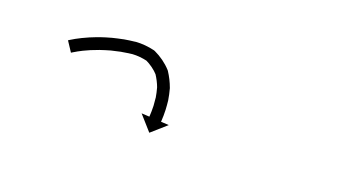

<svg xmlns="http://www.w3.org/2000/svg" viewBox="-33 -386 547 301"><g transform="rotate(15 240.0 -236.0)"><path d="M59.7 -278.3C58.8 -277.8 57.8 -277.3 56.8 -276.8L66.3 -259.2C67.2 -259.6 68.1 -260.1 69 -260.6C69 -260.6 68.9 -260.5 68.9 -260.5C68.9 -260.5 68.8 -260.5 68.8 -260.5C70.8 -261.5 72.8 -262.4 74.8 -263.3C74.8 -263.3 74.7 -263.3 74.7 -263.3C74.7 -263.3 74.6 -263.3 74.6 -263.3C77.6 -264.6 80.6 -265.8 83.7 -267.1C83.7 -267.1 83.6 -267 83.6 -267C83.5 -267 83.5 -267 83.5 -267C87.4 -268.5 91.4 -269.9 95.3 -271.2C95.3 -271.2 95.3 -271.2 95.2 -271.2C95.2 -271.1 95.1 -271.1 95.1 -271.1C99.8 -272.6 104.6 -273.9 109.3 -275.2C109.3 -275.2 109.2 -275.2 109.2 -275.2C109.1 -275.2 109.1 -275.1 109.1 -275.1C114.4 -276.4 119.8 -277.6 125.2 -278.6C125.2 -278.6 125.1 -278.6 125 -278.6C125 -278.6 124.9 -278.6 124.9 -278.6C130.7 -279.5 136.5 -280.3 142.4 -281C142.4 -281 142.3 -280.9 142.2 -280.9C142.2 -280.9 142.1 -280.9 142.1 -280.9C148.1 -281.4 154.2 -281.8 160.3 -282C160.3 -282 160.2 -282 160.1 -282C160 -282 159.9 -282 159.9 -282C168.2 -281.8 176.6 -280.2 184.5 -277.6C184.6 -277.6 184.1 -277.8 183.6 -278.1C183.1 -278.3 182.6 -278.5 182.7 -278.5C190.8 -273.8 198.1 -267.6 203.7 -260.2C203.7 -260.2 203.5 -260.5 203.3 -260.8C203.1 -261.2 202.8 -261.5 202.8 -261.5C206.3 -255 209.1 -248.2 211 -241.1C211 -241.1 210.9 -241.3 210.9 -241.5C210.9 -241.6 210.8 -241.8 210.8 -241.8C211.8 -236.3 212.6 -230.6 213 -225C213 -225 213 -225.1 212.9 -225.2C212.9 -225.3 212.9 -225.4 212.9 -225.4C213 -220.9 213 -216.5 212.9 -212.1C212.9 -212.1 212.9 -212.1 212.9 -212.2C212.9 -212.2 212.9 -212.3 212.9 -212.3C212.7 -209 212.4 -205.7 212.1 -202.4C212.1 -202.4 212.1 -202.4 212.1 -202.5C212.1 -202.5 212.1 -202.6 212.1 -202.6C211.8 -200.5 211.6 -198.4 211.3 -196.3C211.3 -196.3 211.3 -196.3 211.3 -196.4C211.3 -196.4 211.3 -196.4 211.3 -196.4C211.2 -195.7 211.1 -194.9 211 -194.2L197.9 -196.1L217.4 -169.8L243.8 -189.3L230.7 -191.2C230.9 -192 231 -192.7 231.1 -193.5C231.1 -193.5 231.1 -193.5 231.1 -193.5C231.1 -193.6 231.1 -193.6 231.1 -193.6C231.4 -195.8 231.7 -198 231.9 -200.2C231.9 -200.2 231.9 -200.3 231.9 -200.3C231.9 -200.3 232 -200.4 232 -200.4C232.3 -203.9 232.6 -207.5 232.8 -211C232.8 -211 232.8 -211.1 232.8 -211.1C232.8 -211.2 232.8 -211.3 232.8 -211.3C233 -216.1 233 -221 232.9 -225.9C232.9 -225.9 232.9 -226 232.9 -226.1C232.9 -226.2 232.9 -226.3 232.9 -226.3C232.5 -232.7 231.6 -239.1 230.5 -245.4C230.5 -245.4 230.4 -245.6 230.4 -245.8C230.4 -246 230.3 -246.2 230.3 -246.2C228 -254.8 224.7 -263.1 220.5 -270.9C220.5 -270.9 220.3 -271.3 220.1 -271.6C219.9 -271.9 219.7 -272.2 219.6 -272.3C212.4 -281.8 203 -289.8 192.6 -295.8C192.6 -295.8 192.1 -296 191.7 -296.2C191.2 -296.4 190.8 -296.6 190.8 -296.6C180.9 -299.9 170.5 -301.8 160.1 -302C160.1 -302 160 -302 159.9 -302C159.8 -301.9 159.7 -301.9 159.7 -301.9C153.3 -301.8 146.8 -301.4 140.4 -300.9C140.4 -300.9 140.3 -300.8 140.3 -300.8C140.2 -300.8 140.1 -300.8 140.1 -300.8C134 -300.1 127.8 -299.3 121.7 -298.3C121.7 -298.3 121.6 -298.3 121.6 -298.3C121.5 -298.3 121.4 -298.2 121.4 -298.2C115.7 -297.2 110.1 -296 104.4 -294.6C104.4 -294.6 104.4 -294.6 104.3 -294.6C104.2 -294.6 104.2 -294.5 104.2 -294.5C99.2 -293.2 94.1 -291.8 89.2 -290.2C89.2 -290.2 89.1 -290.2 89.1 -290.2C89 -290.2 89 -290.2 89 -290.2C84.8 -288.7 80.6 -287.3 76.4 -285.7C76.4 -285.7 76.4 -285.7 76.3 -285.7C76.3 -285.6 76.2 -285.6 76.2 -285.6C73 -284.3 69.7 -283 66.5 -281.6C66.5 -281.6 66.5 -281.5 66.5 -281.5C66.4 -281.5 66.4 -281.5 66.4 -281.5C64.2 -280.5 62 -279.5 59.9 -278.4C59.9 -278.4 59.8 -278.4 59.8 -278.3C59.8 -278.3 59.7 -278.3 59.7 -278.3Z"/></g></svg>

Font: FRB American Cursive Just Arrows Extrabold
Style: Bold Italic
Weight: 800
Italic angle: -25°
Version: Version 2.0;Modular Font Editor K font №1